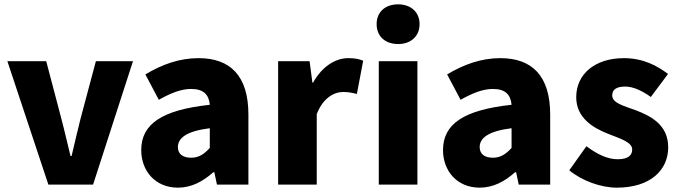

<svg xmlns="http://www.w3.org/2000/svg" viewBox="-20 -851 3131 885"><path d="M203 0H409L593 -569H422L352 -307C338 -251 324 -192 310 -132H305C290 -192 277 -251 262 -307L193 -569H14Z M800 14C863 14 916 -15 963 -57H968L980 0H1125V-323C1125 -501 1042 -583 895 -583C806 -583 725 -553 650 -508L712 -391C769 -423 816 -441 861 -441C919 -441 943 -414 947 -368C725 -344 631 -279 631 -159C631 -64 695 14 800 14ZM861 -124C824 -124 800 -140 800 -173C800 -213 836 -246 947 -260V-169C921 -141 897 -124 861 -124Z M1262 0H1440V-325C1469 -400 1520 -427 1562 -427C1587 -427 1604 -423 1625 -418L1654 -571C1638 -578 1619 -583 1585 -583C1528 -583 1465 -546 1423 -470H1420L1407 -569H1262Z M1815 -648C1874 -648 1914 -684 1914 -740C1914 -795 1874 -831 1815 -831C1755 -831 1716 -795 1716 -740C1716 -684 1755 -648 1815 -648ZM1726 0H1904V-569H1726Z M2191 14C2254 14 2307 -15 2354 -57H2359L2371 0H2516V-323C2516 -501 2433 -583 2286 -583C2197 -583 2116 -553 2041 -508L2103 -391C2160 -423 2207 -441 2252 -441C2310 -441 2334 -414 2338 -368C2116 -344 2022 -279 2022 -159C2022 -64 2086 14 2191 14ZM2252 -124C2215 -124 2191 -140 2191 -173C2191 -213 2227 -246 2338 -260V-169C2312 -141 2288 -124 2252 -124Z M2823 14C2978 14 3060 -67 3060 -172C3060 -275 2981 -316 2910 -343C2851 -364 2802 -377 2802 -411C2802 -438 2821 -452 2862 -452C2899 -452 2939 -433 2980 -404L3059 -510C3011 -547 2945 -583 2856 -583C2723 -583 2636 -510 2636 -403C2636 -308 2713 -262 2781 -235C2839 -212 2894 -196 2894 -162C2894 -134 2874 -117 2827 -117C2782 -117 2735 -138 2683 -177L2604 -66C2662 -18 2749 14 2823 14Z"/></svg>

Font: Noto Sans JP Black
Style: Regular
Weight: 900
Designer: Ryoko NISHIZUKA  (kana, bopomofo & ideographs); Paul D. Hunt (Latin, Greek & Cyrillic); Sandoll Communications , Soo-you
Foundry: Adobe
Version: Version 2.002;hotconv 1.0.116;makeotfexe 2.5.65601